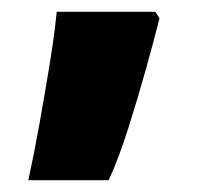

<svg xmlns="http://www.w3.org/2000/svg" viewBox="-20 -166 349 325"><path d="M250 -135Q241 -99 227 -49Q213 1 197 51.5Q181 102 164 139H28Q38 93 47 42.5Q56 -8 64 -57Q72 -106 76 -146H243Z"/></svg>

Font: Noto Sans Myanmar Black
Style: Regular
Weight: 900
Designer: Monotype Design Team
Foundry: Monotype Imaging Inc.
Version: Version 2.107; ttfautohint (v1.8.4.7-5d5b)